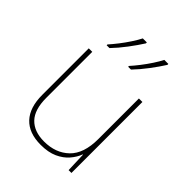

<svg xmlns="http://www.w3.org/2000/svg" viewBox="-219 -883 1010 1010"><g transform="rotate(45 286.5 -378.0)"><path d="M481 -528V0H460L456 -111H454Q443 -81 419 -53Q395 -25 356.5 -7.5Q318 10 262 10Q174 10 128 -39Q82 -88 82 -182V-528H108V-186Q108 -98 148 -56.5Q188 -15 262 -15Q348 -15 401.5 -66.5Q455 -118 455 -226V-528ZM436 -759Q414 -724 382 -681.5Q350 -639 318 -606H297V-612Q315 -632 336 -659Q357 -686 376 -715Q395 -744 406 -766H436ZM276 -759Q254 -724 222 -681.5Q190 -639 158 -606H137V-612Q155 -632 176 -659Q197 -686 216 -715Q235 -744 246 -766H276Z"/></g></svg>

Font: Noto Sans Khmer UI Thin
Style: Regular
Weight: 100
Designer: Danh Hong and the Monotype Design Team
Foundry: Monotype Imaging Inc.
Version: Version 2.002; ttfautohint (v1.8.4.7-5d5b)